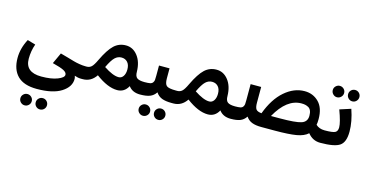

<svg xmlns="http://www.w3.org/2000/svg" viewBox="-97 -1087 3772 1971"><g transform="rotate(15 1789.0 -101.5)"><path d="M743 -62 723 0Q692 0 655 -13Q662 6 662 20Q662 104 572 161.5Q482 219 312 219Q174 219 107 152Q40 85 40 -38Q40 -141 94 -242L180 -217Q153 -143 153 -60Q153 84 324 84Q429 84 494.5 58.5Q560 33 560 3Q560 -22 525.5 -40Q491 -58 404 -80L458 -197Q485 -190 533.5 -176Q582 -162 608 -154.5Q634 -147 669.5 -141Q705 -135 734 -135ZM235 294Q260 294 278 311.5Q296 329 296 354Q296 379 278 396.5Q260 414 235 414Q211 414 193 396.5Q175 379 175 354Q175 329 193 311.5Q211 294 235 294ZM355.5 311.5Q373 294 398 294Q423 294 440.5 311.5Q458 329 458 354Q458 379 440.5 396.5Q423 414 398 414Q373 414 355.5 396.5Q338 379 338 354Q338 329 355.5 311.5Z M1362 -135 1371 -64 1351 0Q1269 0 1228 -56Q1189 17 1112 17Q1011 17 883 -79Q830 0 743 0H723L703 -61L734 -135H749Q778 -135 799 -154Q820 -173 848 -233Q905 -352 957.5 -401Q1010 -450 1083 -450Q1158 -450 1208 -386Q1258 -322 1260 -218Q1260 -169 1283.5 -152Q1307 -135 1362 -135ZM1092 -115Q1123 -115 1141.5 -142.5Q1160 -170 1160 -214Q1160 -264 1135.5 -291Q1111 -318 1071 -318Q1032 -318 1001.5 -289Q971 -260 933 -180Q1031 -115 1092 -115Z M1697 -135 1706 -62 1686 0Q1623 0 1583.5 -15Q1544 -30 1519 -68Q1494 -30 1455 -15Q1416 0 1351 0L1331 -62L1363 -135Q1400 -135 1420.5 -139Q1441 -143 1450.5 -156.5Q1460 -170 1461.5 -184Q1463 -198 1463 -230V-338H1575V-231Q1575 -173 1597 -154Q1619 -135 1697 -135ZM1436 83Q1461 83 1479 100.5Q1497 118 1497 143Q1497 168 1479 185.5Q1461 203 1436 203Q1412 203 1394 185.5Q1376 168 1376 143Q1376 118 1394 100.5Q1412 83 1436 83ZM1556.5 100.5Q1574 83 1599 83Q1624 83 1641.5 100.5Q1659 118 1659 143Q1659 168 1641.5 185.5Q1624 203 1599 203Q1574 203 1556.5 185.5Q1539 168 1539 143Q1539 118 1556.5 100.5Z M2325 -135 2334 -64 2314 0Q2232 0 2191 -56Q2152 17 2075 17Q1974 17 1846 -79Q1793 0 1706 0H1686L1666 -61L1697 -135H1712Q1741 -135 1762 -154Q1783 -173 1811 -233Q1868 -352 1920.5 -401Q1973 -450 2046 -450Q2121 -450 2171 -386Q2221 -322 2223 -218Q2223 -169 2246.5 -152Q2270 -135 2325 -135ZM2055 -115Q2086 -115 2104.5 -142.5Q2123 -170 2123 -214Q2123 -264 2098.5 -291Q2074 -318 2034 -318Q1995 -318 1964.5 -289Q1934 -260 1896 -180Q1994 -115 2055 -115Z M3277 -135 3286 -60 3266 0Q3185 0 3133 -66Q3091 -27 3010.5 -13.5Q2930 0 2784 0H2639Q2580 0 2541 -15Q2502 -30 2477 -67Q2452 -29 2414.5 -14.5Q2377 0 2314 0L2294 -62L2326 -135Q2361 -135 2380.5 -139Q2400 -143 2409 -156.5Q2418 -170 2419.5 -183Q2421 -196 2421 -228V-397H2533V-229Q2533 -181 2547 -161Q2561 -141 2606 -137Q2666 -299 2765 -385Q2864 -471 2977 -471Q3067 -471 3127.5 -410Q3188 -349 3188 -231Q3188 -191 3183 -169Q3218 -135 3277 -135ZM2798 -135Q2970 -135 3029 -155Q3088 -175 3088 -239Q3088 -272 3078.5 -293.5Q3069 -315 3051 -324.5Q3033 -334 3016.5 -337.5Q3000 -341 2977 -341Q2822 -341 2707 -135Z M3311 -496Q3287 -496 3269 -514Q3251 -532 3251 -557Q3251 -582 3269 -599.5Q3287 -617 3311 -617Q3336 -617 3354 -599.5Q3372 -582 3372 -557Q3372 -532 3354 -514Q3336 -496 3311 -496ZM3516.5 -514Q3499 -496 3474 -496Q3449 -496 3431.5 -514Q3414 -532 3414 -557Q3414 -582 3431.5 -599.5Q3449 -617 3474 -617Q3499 -617 3516.5 -599.5Q3534 -582 3534 -557Q3534 -532 3516.5 -514ZM3277 -135Q3362 -135 3388 -148.5Q3414 -162 3414 -203Q3414 -256 3367 -382L3485 -420Q3528 -295 3528 -188Q3528 -76 3472.5 -38Q3417 0 3266 0L3246 -62Z"/></g></svg>

Font: FiraGO SemiBold
Style: Regular
Weight: 600
Designer: bBox Type
Foundry: bBox Type GmbH
Version: Version 1.001;PS 001.001;hotconv 1.0.88;makeotf.lib2.5.64775